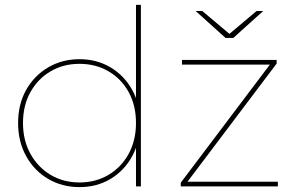

<svg xmlns="http://www.w3.org/2000/svg" viewBox="-20 -762 1223 785"><path d="M305 3Q234 3 177 -30.5Q120 -64 87 -123.5Q54 -183 54 -259Q54 -336 87 -394.5Q120 -453 177 -486.5Q234 -520 305 -520Q376 -520 432 -486.5Q488 -453 520.5 -394.5Q553 -336 553 -259Q553 -183 520.5 -123.5Q488 -64 432 -30.5Q376 3 305 3ZM305 -16Q371 -16 423.5 -47Q476 -78 506 -133Q536 -188 536 -259Q536 -331 506 -385.5Q476 -440 423.5 -470.5Q371 -501 305 -501Q239 -501 187 -470.5Q135 -440 104.5 -385.5Q74 -331 74 -259Q74 -188 104.5 -133Q135 -78 187 -47Q239 -16 305 -16ZM536 0V-190L546 -260L536 -330V-742H556V0ZM719 0V-15L1088 -504L1096 -498H724V-517H1111V-502L742 -13L730 -19H1116V0ZM902 -607 780 -717H807L921 -621H915L1029 -717H1056L934 -607Z"/></svg>

Font: Montserrat Thin Thin
Style: Regular
Weight: 250
Version: Version 9.000